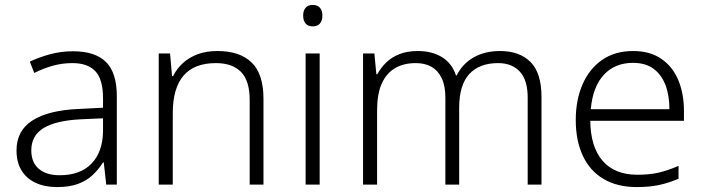

<svg xmlns="http://www.w3.org/2000/svg" viewBox="-20 -749 2851 779"><path d="M276 -541Q366 -541 410 -497.5Q454 -454 454 -358V0H411L401 -90H398Q379 -60 354.5 -37.5Q330 -15 295.5 -2.5Q261 10 212 10Q161 10 124 -7.5Q87 -25 67 -58Q47 -91 47 -139Q47 -219 112 -260.5Q177 -302 301 -307L398 -312V-349Q398 -428 366.5 -460.5Q335 -493 274 -493Q233 -493 195 -482.5Q157 -472 119 -453L101 -499Q139 -517 183.5 -529Q228 -541 276 -541ZM308 -265Q207 -260 157 -229.5Q107 -199 107 -139Q107 -90 137.5 -64Q168 -38 222 -38Q306 -38 351.5 -85.5Q397 -133 398 -217V-269Z M862 -542Q953 -542 1001 -495.5Q1049 -449 1049 -348V0H993V-344Q993 -421 958 -457Q923 -493 856 -493Q768 -493 724.5 -442Q681 -391 681 -290V0H624V-532H670L678 -440H682Q697 -470 722 -493Q747 -516 782 -529Q817 -542 862 -542Z M1277 -532V0H1220V-532ZM1249 -729Q1268 -729 1278 -717.5Q1288 -706 1288 -686Q1288 -665 1278 -653.5Q1268 -642 1249 -642Q1230 -642 1220 -653.5Q1210 -665 1210 -686Q1210 -706 1220 -717.5Q1230 -729 1249 -729Z M2009 -542Q2088 -542 2132.5 -497.5Q2177 -453 2177 -355V0H2121V-353Q2121 -424 2089 -458.5Q2057 -493 2001 -493Q1925 -493 1884 -448.5Q1843 -404 1843 -311V0H1787V-353Q1787 -401 1772 -432Q1757 -463 1730.5 -478Q1704 -493 1667 -493Q1617 -493 1582 -472Q1547 -451 1528.5 -409Q1510 -367 1510 -302V0H1453V-532H1499L1507 -448H1511Q1525 -474 1547 -495.5Q1569 -517 1601 -529.5Q1633 -542 1675 -542Q1733 -542 1773.5 -517Q1814 -492 1830 -443H1833Q1856 -490 1901.5 -516Q1947 -542 2009 -542Z M2549 -542Q2617 -542 2663 -510.5Q2709 -479 2732 -424Q2755 -369 2755 -298V-259H2375Q2376 -153 2425 -96.5Q2474 -40 2566 -40Q2615 -40 2652 -48.5Q2689 -57 2733 -76V-24Q2694 -7 2654.5 1.5Q2615 10 2564 10Q2484 10 2428.5 -23Q2373 -56 2344.5 -117.5Q2316 -179 2316 -262Q2316 -343 2343.5 -406.5Q2371 -470 2423 -506Q2475 -542 2549 -542ZM2548 -494Q2475 -494 2430 -445.5Q2385 -397 2377 -306H2696Q2696 -362 2680 -404Q2664 -446 2631.5 -470Q2599 -494 2548 -494Z"/></svg>

Font: Noto Sans Khmer Light
Style: Regular
Weight: 300
Version: Version 2.003